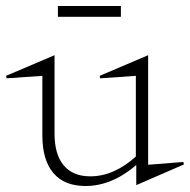

<svg xmlns="http://www.w3.org/2000/svg" viewBox="-47 -600 633 640"><path d="M-26.9 -347.2 134.8 -416V-154.8Q134.8 -85.4 165.3 -48.8Q195.8 -12.2 253.9 -12.2Q332.5 -12.2 405.8 -78.1V-347.2L287.1 -338.9L285.2 -347.2L446.8 -416V-50.8L564 -60.1L565.9 -51.8L407.2 17.1V-49.8Q325.7 20 237.8 20Q167.5 20 130.9 -23.2Q94.2 -66.4 94.2 -148.9V-347.2L-24.9 -338.9ZM146 -543.9V-580.1H356V-543.9Z"/></svg>

Font: Halibut Thin
Style: Regular
Weight: 250
Designer: Matteo Maggi
Foundry: Collletttivo
Version: Version 3.080 | FøM Fix